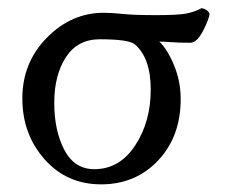

<svg xmlns="http://www.w3.org/2000/svg" viewBox="-20 -455 567 482"><path d="M230.5 -356.4Q174.8 -356.4 145.5 -311.5Q116.2 -266.6 116.2 -196.8Q116.2 -127 141.6 -78.6Q167 -30.3 216.8 -30.3Q280.3 -30.3 319.3 -89.8Q358.4 -149.4 358.4 -229.5Q358.4 -309.6 318.4 -343.8Q302.7 -356.4 230.5 -356.4ZM240.2 -422.9Q261.7 -422.9 289.1 -419.9Q316.4 -417 371.6 -417Q426.8 -417 447.3 -420.9Q467.8 -424.8 486.3 -434.6Q501 -431.6 505.9 -420.9Q505.9 -409.2 490.2 -378.4Q474.6 -347.7 457.5 -347.7Q440.4 -347.7 428.2 -348.1Q416 -348.6 402.8 -349.6Q389.6 -350.6 379.9 -350.6Q400.4 -331.1 417 -291Q433.6 -251 433.6 -206.1Q433.6 -112.3 377 -52.2Q320.3 7.8 233.9 7.8Q147.5 7.8 91.8 -55.2Q36.1 -118.2 36.1 -208Q36.1 -297.9 97.7 -360.4Q159.2 -422.9 240.2 -422.9Z"/></svg>

Font: CrimsonText-Roman
Style: Roman
Weight: 400
Version: Version 0.13